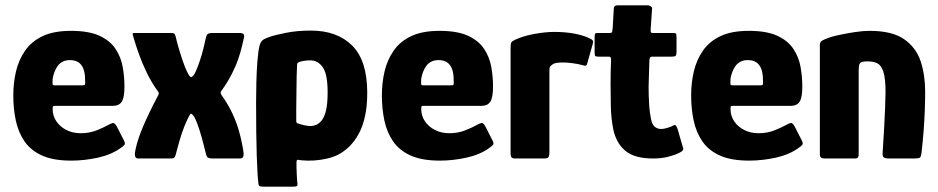

<svg xmlns="http://www.w3.org/2000/svg" viewBox="-20 -596 3527 722"><path d="M30 -237Q30 -284 40 -327Q50 -370 74 -405Q98 -440 140 -460Q182 -480 247 -480Q314 -480 354 -461.5Q394 -443 414.5 -412Q435 -381 441.5 -344Q448 -307 448 -271Q448 -228 437.5 -213Q427 -198 406 -198H187Q180 -198 179 -195.5Q178 -193 178 -186Q178 -161 191.5 -140.5Q205 -120 229 -107.5Q253 -95 284 -95Q317 -95 345 -106.5Q373 -118 383 -124Q397 -132 404.5 -133.5Q412 -135 421 -117L445 -70Q452 -57 448.5 -52Q445 -47 433 -39Q398 -14 347.5 -3Q297 8 248 8Q181 8 138.5 -11Q96 -30 72.5 -64Q49 -98 39.5 -142.5Q30 -187 30 -237ZM300 -295Q300 -321 293.5 -337.5Q287 -354 274.5 -362Q262 -370 243 -370Q227 -370 215.5 -364Q204 -358 196.5 -347.5Q189 -337 184.5 -324.5Q180 -312 178 -300Q177 -282 178 -278.5Q179 -275 186 -275H290Q298 -275 299.5 -278Q301 -281 300 -295Z M500 0Q490 0 488 -9Q486 -18 488.5 -28Q491 -38 491 -40Q494 -54 500.5 -74Q507 -94 517.5 -119Q528 -144 542.5 -174Q557 -204 575 -238Q578 -243 577 -246.5Q576 -250 572 -255Q549 -287 531.5 -323.5Q514 -360 502.5 -392.5Q491 -425 485 -445.5Q479 -466 479 -466Q478 -472 483 -472H623Q631 -472 634.5 -470Q638 -468 641 -457Q644 -443 651 -418.5Q658 -394 666.5 -369Q675 -344 683.5 -326Q692 -308 698 -306Q699 -306 698.5 -306Q698 -306 699 -306Q707 -308 715 -325Q723 -342 731 -366Q739 -390 745 -414Q751 -438 754 -453Q756 -463 760.5 -467.5Q765 -472 781 -472H883Q886 -472 892.5 -470Q899 -468 898 -457Q895 -444 890 -422.5Q885 -401 876 -374.5Q867 -348 851.5 -317.5Q836 -287 813 -255Q806 -248 814 -237Q839 -202 854.5 -168Q870 -134 878 -105.5Q886 -77 889.5 -58.5Q893 -40 894 -35Q897 -20 895.5 -10Q894 0 883 0H781Q765 0 760.5 -4.5Q756 -9 754 -19Q750 -35 744 -58.5Q738 -82 730.5 -106Q723 -130 715 -147.5Q707 -165 699 -168Q693 -168 695 -168Q697 -168 699.5 -168Q702 -168 696 -168Q683 -146 673 -120Q663 -94 656 -70Q649 -46 645 -30.5Q641 -15 641 -15Q638 -5 634.5 -2.5Q631 0 621 0Z M952 96Q948 67 945.5 -9Q943 -85 943 -212Q943 -244 944 -286Q945 -328 948 -366.5Q951 -405 956 -424Q959 -436 965.5 -443Q972 -450 996 -458Q1013 -464 1055 -472.5Q1097 -481 1149 -481Q1248 -481 1304.5 -424.5Q1361 -368 1361 -247Q1361 -197 1352.5 -158.5Q1344 -120 1328.5 -92Q1313 -64 1293.5 -45Q1274 -26 1251 -14Q1233 -5 1209 0.5Q1185 6 1161 7.5Q1137 9 1116 7Q1106 6 1101 5Q1096 4 1095 12Q1095 19 1095 33.5Q1095 48 1096 61.5Q1097 75 1097 79Q1099 95 1098.5 100.5Q1098 106 1081 106H972Q963 106 958 104.5Q953 103 952 96ZM1094 -144Q1094 -138 1095 -135.5Q1096 -133 1100 -132Q1111 -128 1124.5 -125Q1138 -122 1148 -122Q1158 -122 1169 -126.5Q1180 -131 1190 -143.5Q1200 -156 1206 -181Q1212 -206 1212 -248Q1212 -318 1193.5 -343.5Q1175 -369 1148 -369Q1134 -369 1121.5 -367Q1109 -365 1101 -361Q1099 -360 1098 -357Q1097 -354 1097 -349Q1096 -329 1095.5 -308.5Q1095 -288 1095 -267.5Q1095 -247 1094.5 -226Q1094 -205 1094 -184.5Q1094 -164 1094 -144Z M1416 -237Q1416 -284 1426 -327Q1436 -370 1460 -405Q1484 -440 1526 -460Q1568 -480 1633 -480Q1700 -480 1740 -461.5Q1780 -443 1800.5 -412Q1821 -381 1827.5 -344Q1834 -307 1834 -271Q1834 -228 1823.5 -213Q1813 -198 1792 -198H1573Q1566 -198 1565 -195.5Q1564 -193 1564 -186Q1564 -161 1577.5 -140.5Q1591 -120 1615 -107.5Q1639 -95 1670 -95Q1703 -95 1731 -106.5Q1759 -118 1769 -124Q1783 -132 1790.5 -133.5Q1798 -135 1807 -117L1831 -70Q1838 -57 1834.5 -52Q1831 -47 1819 -39Q1784 -14 1733.5 -3Q1683 8 1634 8Q1567 8 1524.5 -11Q1482 -30 1458.5 -64Q1435 -98 1425.5 -142.5Q1416 -187 1416 -237ZM1686 -295Q1686 -321 1679.5 -337.5Q1673 -354 1660.5 -362Q1648 -370 1629 -370Q1613 -370 1601.5 -364Q1590 -358 1582.5 -347.5Q1575 -337 1570.5 -324.5Q1566 -312 1564 -300Q1563 -282 1564 -278.5Q1565 -275 1572 -275H1676Q1684 -275 1685.5 -278Q1687 -281 1686 -295Z M2064 -476Q2145 -476 2197 -452Q2208 -447 2209.5 -442.5Q2211 -438 2209 -431L2189 -360Q2187 -351 2183.5 -349.5Q2180 -348 2170 -351Q2153 -356 2132 -358.5Q2111 -361 2102 -361Q2086 -361 2077.5 -360Q2069 -359 2065 -357.5Q2061 -356 2058 -354Q2054 -351 2050 -347.5Q2046 -344 2046 -330V-24Q2046 -8 2041.5 -4Q2037 0 2026 0H1914Q1909 0 1904.5 -3.5Q1900 -7 1900 -20V-417Q1900 -433 1903.5 -437.5Q1907 -442 1918 -447Q1948 -461 1990 -468.5Q2032 -476 2064 -476Z M2436 0Q2366 0 2331.5 -29Q2297 -58 2286 -110Q2278 -152 2277 -195.5Q2276 -239 2276 -282Q2276 -310 2276.5 -329Q2277 -348 2278 -373Q2278 -383 2269 -383H2231Q2222 -383 2219 -385Q2216 -387 2216 -399V-455Q2216 -469 2219 -470.5Q2222 -472 2234 -472H2273Q2281 -472 2282 -476.5Q2283 -481 2284 -491L2288 -562Q2288 -576 2302 -576H2416Q2422 -576 2427.5 -572Q2433 -568 2432 -562L2427 -490Q2426 -477 2427.5 -474.5Q2429 -472 2435 -472H2508Q2520 -472 2522 -469.5Q2524 -467 2524 -453V-400Q2524 -389 2520.5 -386Q2517 -383 2506 -383H2434Q2427 -383 2424.5 -379.5Q2422 -376 2422 -368Q2421 -345 2420.5 -320.5Q2420 -296 2419 -270Q2419 -237 2421 -203.5Q2423 -170 2430 -140Q2435 -124 2444.5 -117.5Q2454 -111 2466 -111Q2477 -111 2487.5 -114.5Q2498 -118 2504 -120Q2517 -128 2520.5 -125Q2524 -122 2528 -111L2548 -42Q2552 -34 2545 -28Q2538 -22 2518 -14Q2506 -10 2492.5 -6.5Q2479 -3 2465 -1.5Q2451 0 2436 0Z M2579 -237Q2579 -284 2589 -327Q2599 -370 2623 -405Q2647 -440 2689 -460Q2731 -480 2796 -480Q2863 -480 2903 -461.5Q2943 -443 2963.5 -412Q2984 -381 2990.5 -344Q2997 -307 2997 -271Q2997 -228 2986.5 -213Q2976 -198 2955 -198H2736Q2729 -198 2728 -195.5Q2727 -193 2727 -186Q2727 -161 2740.5 -140.5Q2754 -120 2778 -107.5Q2802 -95 2833 -95Q2866 -95 2894 -106.5Q2922 -118 2932 -124Q2946 -132 2953.5 -133.5Q2961 -135 2970 -117L2994 -70Q3001 -57 2997.5 -52Q2994 -47 2982 -39Q2947 -14 2896.5 -3Q2846 8 2797 8Q2730 8 2687.5 -11Q2645 -30 2621.5 -64Q2598 -98 2588.5 -142.5Q2579 -187 2579 -237ZM2849 -295Q2849 -321 2842.5 -337.5Q2836 -354 2823.5 -362Q2811 -370 2792 -370Q2776 -370 2764.5 -364Q2753 -358 2745.5 -347.5Q2738 -337 2733.5 -324.5Q2729 -312 2727 -300Q2726 -282 2727 -278.5Q2728 -275 2735 -275H2839Q2847 -275 2848.5 -278Q2850 -281 2849 -295Z M3080 0Q3063 0 3063 -15Q3063 -118 3063 -220.5Q3063 -323 3063 -426Q3063 -438 3071 -443Q3079 -448 3102 -456Q3114 -460 3140 -465.5Q3166 -471 3196 -475.5Q3226 -480 3250 -480Q3335 -480 3380 -448.5Q3425 -417 3442 -365.5Q3459 -314 3459 -252Q3459 -217 3457.5 -178.5Q3456 -140 3453 -101.5Q3450 -63 3446 -28Q3444 -7 3439.5 -3.5Q3435 0 3419 0H3325Q3309 0 3303.5 -4Q3298 -8 3299 -21Q3299 -25 3301 -53Q3303 -81 3305 -119.5Q3307 -158 3308.5 -194Q3310 -230 3310 -250Q3310 -301 3302 -325.5Q3294 -350 3280 -357.5Q3266 -365 3246 -365Q3239 -365 3234.5 -365Q3230 -365 3226 -364Q3216 -363 3212.5 -356Q3209 -349 3209 -332Q3209 -294 3209 -241.5Q3209 -189 3209 -131Q3209 -73 3209 -15Q3209 0 3197 0Z"/></svg>

Font: Glory Thin ExtraBold
Style: Regular
Weight: 800
Version: Version 1.011